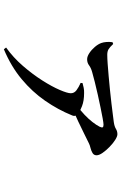

<svg xmlns="http://www.w3.org/2000/svg" viewBox="172 -766 655 1040"><g transform="rotate(90 500.0 -246.5)"><path d="M554.2 -336.6Q579.9 -355.4 602.3 -376.6Q624.8 -397.9 641.3 -419.1Q657.9 -440.3 667 -458.3Q672.8 -470.8 669.9 -475Q667 -479.2 655.8 -479.2Q647 -479.2 622.1 -474.7Q597.2 -470.1 563.4 -463.2Q529.6 -456.4 493 -448.1Q456.5 -439.8 424 -431.8Q391.6 -423.8 370 -417.4Q348 -411.2 334.2 -400.8Q320.5 -390.4 301.4 -390.4Q286.5 -390.4 268.2 -402.4Q249.8 -414.5 234.7 -432.3Q219.5 -450.1 213.5 -467Q209.3 -478.7 208 -494.7Q206.7 -510.7 209.1 -528L218.8 -531.6Q236.4 -512.8 247.7 -506.2Q259 -499.5 277.2 -499.5Q296.5 -499.5 326.7 -501.7Q357 -503.8 393.1 -507.1Q429.2 -510.3 466.9 -514.1Q504.5 -517.9 539.1 -522Q573.6 -526.1 600.5 -529.6Q627.5 -533.1 641.9 -534.9Q665.5 -538.3 678.6 -546.4Q691.7 -554.4 707.5 -554.4Q719.6 -554.4 738.6 -542.3Q757.5 -530.2 776.4 -511.7Q795.4 -493.2 808.5 -474.3Q821.6 -455.4 821.6 -441.5Q821.6 -427 809.2 -419.6Q796.8 -412.3 781.8 -408.7Q766.8 -405.1 757.1 -400.2Q736.4 -390.2 706 -375Q675.6 -359.8 639.8 -342.9Q604 -326.1 566 -310.2ZM238 48.5Q292.5 9.4 337.5 -42.6Q382.5 -94.6 416 -147.2Q449.5 -199.8 467.5 -241.8Q485.6 -283.9 485.6 -302.2Q485.6 -320.6 469.3 -332.8Q453 -345 429.5 -355.2L430.6 -365.6Q442.5 -369 456.2 -371.8Q470 -374.6 485.1 -374Q526.6 -374 555.5 -362.7Q584.4 -351.4 594.1 -343.4Q602.8 -336.4 606.7 -328.1Q610.5 -319.8 605.5 -308.8Q574.6 -232.5 526.1 -162.7Q477.7 -92.8 408.9 -35.6Q340.2 21.6 247.3 60.6Z"/></g></svg>

Font: Noto Serif HK ExtraLight
Style: Regular
Weight: 200
Designer: Ryoko NISHIZUKA 西塚涼子 (kana & ideographs); Frank Grießhammer (Latin, Greek & Cyrillic); Wenlong ZHANG 张文龙 (bopomofo); San
Foundry: Adobe
Version: Version 2.002-H1;hotconv 1.1.0;makeotfexe 2.6.0